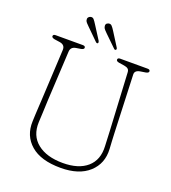

<svg xmlns="http://www.w3.org/2000/svg" viewBox="-156 -985 994 1116"><g transform="rotate(20 340.5 -427.5)"><path d="M543.5 -280.5 524.5 -639.5Q524 -654.5 515.8 -661.2Q507.5 -668 491.5 -670.5L459 -675.5Q441 -678.5 441 -688.5Q441 -700 456.5 -700H626Q641.5 -700 641.5 -688.5Q641.5 -679 624 -675.5L592 -670.5Q558 -665 559 -640L573 -280.5Q574 -256.5 575.2 -233.5Q576.5 -210.5 578 -185.5Q583 -96.5 521.8 -40.8Q460.5 15 347 15Q224.5 15 161.8 -39.5Q99 -94 102.5 -183.5Q103 -200 104.2 -225.5Q105.5 -251 107 -277Q108.5 -303 109.5 -321L125.5 -633.5Q127 -665 93.5 -670.5L59.5 -675.5Q41.5 -679 41.5 -688.5Q41.5 -700 57 -700H225.5Q241 -700 241 -688.5Q241 -679 223.5 -675.5L193 -670.5Q162 -665 160.5 -636.5L144 -326Q142 -285.5 141 -253Q140 -220.5 138 -191.5Q134.5 -107.5 191.8 -61.8Q249 -16 349 -16Q447 -16 499.5 -62Q552 -108 547.5 -191.5Q546 -223 545.2 -242.8Q544.5 -262.5 543.5 -280.5ZM250.5 -837.5 302.5 -756Q308 -745.5 304 -740.5Q298.5 -735.5 290.5 -743L220 -812.5Q213 -819.5 206 -826.8Q199 -834 196.5 -841.5Q193.5 -852.5 198 -859.8Q202.5 -867 210.5 -869Q223.5 -873 231.8 -863.8Q240 -854.5 250.5 -837.5ZM362.5 -837.5 414 -756Q421 -745.5 416 -740.5Q410 -735 402.5 -743L331.5 -812Q324.5 -819 317.8 -826.2Q311 -833.5 308.5 -841.5Q302.5 -863 322 -869Q335 -872.5 343.5 -863.5Q352 -854.5 362.5 -837.5Z"/></g></svg>

Font: Fraunces 72pt SuperSoft Thin
Style: Regular
Weight: 100
Version: Version 1.000;[b76b70a41]